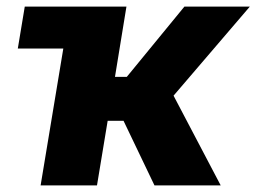

<svg xmlns="http://www.w3.org/2000/svg" viewBox="-20 -559 773 579"><path d="M33.7 -412.6 54.7 -539.1H249L228.5 -412.6ZM102.5 0 191.9 -539.1H361.3L326.7 -327.1H362.3L536.1 -539.1H733.4L503.4 -270.5L645.5 0H445.8L352.5 -194.8H304.7L272.5 0Z"/></svg>

Font: Inter 18pt ExtraBold
Style: Italic
Weight: 800
Italic angle: -9.3988°
Designer: Rasmus Andersson
Foundry: rsms
Version: Version 4.001;git-66647c0bb